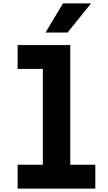

<svg xmlns="http://www.w3.org/2000/svg" viewBox="-20 -1114 640 1134"><path d="M84 -848H395V-141H543V0H84V-141H233V-707H84ZM249 -922 352 -1094H518L379 -922Z"/></svg>

Font: Martian Mono Condensed
Style: Bold
Weight: 700
Width: 3
Designer: Roman Shamin
Foundry: Evil Martians
Version: Version 1.000